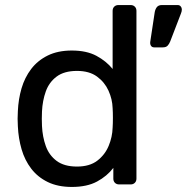

<svg xmlns="http://www.w3.org/2000/svg" viewBox="-20 -730 740 760"><path d="M264.3 10Q209.1 10 169.2 -9.4Q129.3 -28.8 103.6 -62.4Q77.9 -96 65.4 -139.2Q52.9 -182.4 50.7 -229.9Q49.7 -246.4 49.7 -260.2Q49.7 -273.9 50.7 -290.2Q52.7 -337.1 65.2 -380.2Q77.8 -423.2 103.4 -456.9Q129.1 -490.6 169.1 -510.3Q209.1 -530 264.3 -530Q322.6 -530 361.8 -509Q400.9 -487.9 425.8 -457V-687.1Q425.8 -697.3 432.1 -703.6Q438.5 -710 448.7 -710H497.2Q507.4 -710 513.7 -703.6Q520.1 -697.3 520.1 -687.1V-22.9Q520.1 -12.7 513.7 -6.4Q507.4 0 497.2 0H451.5Q441.3 0 434.9 -6.4Q428.6 -12.7 428.6 -22.9V-65.4Q403.8 -32.8 364.1 -11.4Q324.4 10 264.3 10ZM284.7 -70.7Q334.6 -70.7 365 -93.9Q395.4 -117.2 410.1 -152.5Q424.8 -187.9 425.8 -224.6Q426.9 -241.1 426.9 -263.3Q426.9 -285.5 425.8 -301.8Q424.8 -337.3 409.5 -371.1Q394.3 -404.8 363.8 -427.1Q333.4 -449.3 284.7 -449.3Q234.2 -449.3 204.2 -426.9Q174.2 -404.4 161.2 -367.9Q148.2 -331.3 146.2 -288.9Q144.8 -260 146.2 -231.1Q148.2 -188.7 161.2 -152.1Q174.2 -115.6 204.2 -93.1Q234.2 -70.7 284.7 -70.7ZM590.1 -542.5Q581.9 -542.5 577.8 -548.6Q573.7 -554.7 574.6 -563.7L592.3 -680.8Q594.3 -693.1 600.7 -701.6Q607.2 -710 620.7 -710H683.5Q690.9 -710 695.3 -704.7Q699.8 -699.4 699.8 -692.9Q699.8 -684.8 696.4 -676.9L653.6 -565.6Q649.6 -555.6 643.3 -549Q637.1 -542.5 624.4 -542.5Z"/></svg>

Font: Rubik Light
Style: Regular
Weight: 300
Designer: Hubert and Fischer
Foundry: Hubert and Fischer
Version: Version 2.300;gftools[0.9.30]